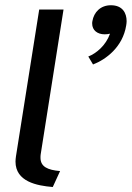

<svg xmlns="http://www.w3.org/2000/svg" viewBox="-20 -712 510 743"><path d="M41.7 -106.7C40.8 -100 40 -92.5 40 -86.7C40 -9.2 122.5 6.7 184.2 11.7L212.5 -50C164.2 -54.2 136.7 -66.7 136.7 -101.7C136.7 -105.8 136.7 -110 137.5 -115L225.8 -675H131.7ZM405.8 -581.7C389.2 -535 351.7 -505 321.7 -493.3L340 -462.5C390 -481.7 455 -530 468.3 -613.3C469.2 -619.2 470 -624.2 470 -630C470 -661.7 454.2 -691.7 409.2 -691.7C369.2 -691.7 343.3 -665 337.5 -630C336.7 -626.7 336.7 -623.3 336.7 -620.8C336.7 -595 356.7 -579.2 385 -579.2C391.7 -579.2 400 -580 405.8 -581.7Z"/></svg>

Font: Boon Medium
Style: Italic
Weight: 500
Italic angle: -9°
Designer: Sungsit Sawaiwan
Foundry: FontUni
Version: Version 3.0